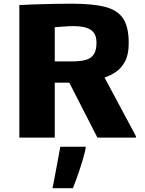

<svg xmlns="http://www.w3.org/2000/svg" viewBox="-20 -736 774 1027"><path d="M83.5 0V-709Q125 -711.4 175.8 -712.9Q226.6 -714.4 275.9 -715.3Q325.2 -716.3 362.3 -716.3Q476.1 -716.3 543 -699Q609.9 -681.6 639.4 -635.7Q668.9 -589.8 668.5 -504.4Q668.5 -445.3 649.2 -408.4Q629.9 -371.6 600.3 -351.6Q570.8 -331.5 539.1 -321.3L707 -7.8V0H501L350.6 -293.9H272.9V0ZM272.9 -407.7H368.7Q414.6 -407.7 442.4 -416.7Q470.2 -425.8 483.2 -447.5Q496.1 -469.2 496.1 -507.8Q496.1 -542.5 481.4 -561.5Q466.8 -580.6 439 -588.4Q411.1 -596.2 371.1 -596.2Q348.6 -596.2 323.7 -594.2Q298.8 -592.3 272.9 -590.3ZM260.7 270.5Q264.6 252.4 268.8 230.7Q272.9 209 277.3 185.5Q281.7 162.1 286.1 138.4Q290.5 114.7 294.7 91.8Q298.8 68.8 302.7 48.8H438.5V49.8Q438.5 58.1 433.8 77.6Q429.2 97.2 421.6 122.3Q414.1 147.5 405 174.8Q396 202.1 386.7 227.3Q377.4 252.4 370.1 270.5Z"/></svg>

Font: Comme ExtraBold
Style: Regular
Weight: 800
Version: Version 1.000;gftools[0.9.27]